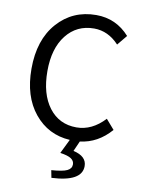

<svg xmlns="http://www.w3.org/2000/svg" viewBox="-105 -818 848 1142"><g transform="rotate(10 319.0 -247.0)"><path d="M550.8 -150.4 601.6 -91.8Q523.4 -2 416 10.7L388.7 72.3Q469.7 90.8 469.7 150.4Q469.7 244.1 287.1 252.9L278.3 208Q346.7 203.1 373 190.4Q399.4 177.7 399.4 152.3Q399.4 130.9 379.9 117.7Q360.4 104.5 313.5 97.7L355.5 11.7Q223.6 3.9 140.6 -97.7Q57.6 -199.2 57.6 -366.2Q57.6 -541 148.9 -644Q240.2 -747.1 382.8 -747.1Q502.9 -747.1 584 -656.2L534.2 -595.7Q468.8 -666 383.8 -666Q279.3 -666 216.3 -585.9Q153.3 -505.9 153.3 -369.1Q153.3 -230.5 214.8 -149.4Q276.4 -68.4 380.9 -68.4Q474.6 -68.4 550.8 -150.4Z"/></g></svg>

Font: irohakakuC Regular
Style: Regular
Weight: 400
Designer: [Source Han Sans]
Ryoko NISHIZUKA Ë•øÂ°öÊ∂ºÂ≠ê (kana & ideographs); Paul D. Hunt (Latin, Greek & Cyrillic); Wenlong ZHAN
Version: Version 1.001.20160904